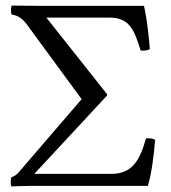

<svg xmlns="http://www.w3.org/2000/svg" viewBox="-20 -666 614 688"><path d="M372 -603C447 -603 462 -554 484 -485C497.3 -483 508.9 -486.3 517 -490C512.7 -538.1 508.6 -586 496 -645H123L22 -646C18.4 -640.1 18.5 -620 22 -614C46 -610 60.8 -599.4 78 -576L273 -310L271 -309L50 -52C41 -41 32 -34 21 -31C17.8 -24.4 17.2 -4.5 21 2C21 2 64 0 92 0H510C525.2 -53.9 530.8 -109.4 536 -165C527.3 -170 514.3 -171.6 503 -170C483 -98 457 -43 380 -43H103L363 -323L364 -328L146 -603Z"/></svg>

Font: Libertinus Serif
Style: Regular
Weight: 400
Designer: Philipp H. Poll
Foundry: Khaled Hosny
Version: Version 6.2